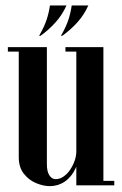

<svg xmlns="http://www.w3.org/2000/svg" viewBox="-20 -664 438 688"><path d="M265.8 -477.5V-135.8Q265.8 -92 250.9 -60.8Q236 -29.5 212 -13.2Q188 3 158.2 3Q136 3 110.1 -7.5Q84.2 -18 65.8 -41Q47.2 -64 47.2 -101.2V-495H148V-75Q148 -49.2 157 -35.6Q166 -22 179.5 -22Q194.5 -22 208.2 -31.8Q222 -41.5 232 -56.8Q242 -72 247.8 -89Q253.5 -106 253.5 -121.2V-477.5ZM350.5 -495V0H253.5V-495ZM253.5 -495V-479H214.5V-495ZM389.5 -16V0H350.5V-16ZM47.2 -495V-479H8.2V-495ZM125.2 -535.8H120.2Q138.5 -568 146.8 -592.6Q155 -617.2 159 -644.5H218.2Q203 -610.2 178.2 -583Q153.5 -555.8 125.2 -535.8ZM203.2 -535.8H198.5Q216.8 -568 224.9 -592.6Q233 -617.2 237 -644.5H296.5Q281.2 -610.2 256.4 -583Q231.5 -555.8 203.2 -535.8Z"/></svg>

Font: Emberly Black
Style: Regular
Weight: 900
Designer: Rajesh Rajput
Foundry: Rajesh Rajput
Version: Version 1.000